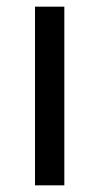

<svg xmlns="http://www.w3.org/2000/svg" viewBox="-20 -556 298 576"><path d="M173 0H85V-536H173Z"/></svg>

Font: Noto IKEA Simplified Chinese
Style: Regular
Weight: 400
Designer: Monotype Design Team
Foundry: Monotype Imaging Inc.
Version: Version 1.100